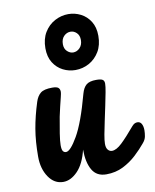

<svg xmlns="http://www.w3.org/2000/svg" viewBox="-90 -880 772 954"><g transform="rotate(-10 296.5 -403.5)"><path d="M152 5Q107 5 78.5 -37Q50 -79 50 -140Q50 -217 60.5 -279Q71 -341 93 -410Q102 -438 119.5 -452Q137 -466 178 -466Q201 -466 209 -459Q217 -452 217 -438Q217 -431 212 -411Q207 -391 201 -366Q195 -341 190 -317Q182 -274 176 -235.5Q170 -197 170 -177Q170 -155 175.5 -147Q181 -139 191 -139Q213 -139 250.5 -204Q288 -269 326 -410Q334 -439 350 -452.5Q366 -466 400 -466Q423 -466 432 -460.5Q441 -455 441 -440Q441 -426 435.5 -397Q430 -368 422.5 -332Q415 -296 407 -259Q399 -222 393.5 -192Q388 -162 388 -145Q388 -125 396.5 -115Q405 -105 417 -105Q439 -105 467.5 -132Q496 -159 538 -209Q546 -218 552.5 -220.5Q559 -223 565 -223Q579 -223 586 -210.5Q593 -198 593 -178Q593 -164 590 -147.5Q587 -131 574 -116Q552 -89 522 -61Q492 -33 454 -14Q416 5 369 5Q320 5 298 -33.5Q276 -72 276 -136Q259 -66 224.5 -30.5Q190 5 152 5ZM308 -532Q275 -532 245.5 -547Q216 -562 197.5 -591.5Q179 -621 179 -664Q179 -711 199 -744Q219 -777 251.5 -794.5Q284 -812 320 -812Q353 -812 382.5 -797Q412 -782 430.5 -752.5Q449 -723 449 -680Q449 -633 429 -600Q409 -567 377 -549.5Q345 -532 308 -532ZM312 -620Q331 -620 345.5 -635Q360 -650 360 -675Q360 -698 346.5 -711Q333 -724 316 -724Q297 -724 282.5 -709.5Q268 -695 268 -669Q268 -646 282 -633Q296 -620 312 -620Z"/></g></svg>

Font: Pacifico
Style: Regular
Weight: 400
Designer: Vernon Adams
Foundry: Vernon Adams
Version: Version 3.010; ttfautohint (v1.8.4.7-5d5b)